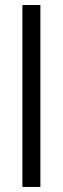

<svg xmlns="http://www.w3.org/2000/svg" viewBox="-20 -740 249 760"><path d="M68.7 -720.1H139.9V0H68.7Z"/></svg>

Font: Khand Variable Light
Style: Regular
Weight: 300
Designer: Satya Rajpurohit
Foundry: Indian Type Foundry
Version: Version 3.000